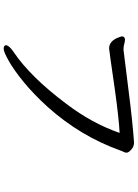

<svg xmlns="http://www.w3.org/2000/svg" viewBox="127 -837 746 1040"><g transform="rotate(90 500.0 -317.0)"><path d="M245 36Q225 36 225 24Q225 7 262 -18Q397 -109 543 -304Q648 -442 700 -592Q622 -588 464 -566Q251 -535 243 -535Q203 -535 184 -583Q177 -600 177 -605Q177 -619 193 -621Q205 -621 218 -617Q231 -613 250 -613Q304 -619 471 -640.5Q638 -662 752 -670Q774 -670 790.5 -655Q807 -640 807 -630Q807 -621 803 -614Q799 -607 796 -598Q718 -379 559 -202Q490 -126 424.5 -72.5Q359 -19 310 8.5Q261 36 245 36Z"/></g></svg>

Font: LXGW WenKai Medium
Style: Regular
Weight: 500
Designer: LXGW / Fontworks Inc.
Foundry: LXGW / Fontworks Inc.
Version: Version 1.501; October 10, 2024